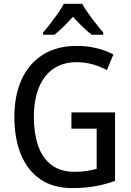

<svg xmlns="http://www.w3.org/2000/svg" viewBox="-20 -961 678 991"><path d="M348.6 -380.9H573.7V-27.3Q522.9 -8.8 469 0.5Q415 9.8 353.5 9.8Q254.4 9.8 188 -35.9Q121.6 -81.5 87.9 -164.1Q54.2 -246.6 54.2 -357.9Q54.2 -467.8 91.3 -550Q128.4 -632.3 200.7 -678.2Q272.9 -724.1 377 -724.1Q429.2 -724.1 477.1 -712.6Q524.9 -701.2 565.4 -680.2L531.7 -599.1Q496.6 -618.2 457.3 -629.2Q418 -640.1 376 -640.1Q305.7 -640.1 256.1 -606.2Q206.5 -572.3 180.7 -508.8Q154.8 -445.3 154.8 -356.4Q154.8 -273.4 176.5 -209.7Q198.2 -146 244.9 -110.1Q291.5 -74.2 365.2 -74.2Q400.4 -74.2 428 -78.6Q455.6 -83 479 -89.8V-296.9H348.6ZM404.3 -941.4Q416 -919.4 435.1 -892.6Q454.1 -865.7 474.9 -839.4Q495.6 -813 512.7 -793V-781.7H453.6Q430.2 -799.3 405.5 -823.5Q380.9 -847.7 356.9 -874.5Q332.5 -848.1 307.6 -823.5Q282.7 -798.8 261.2 -781.7H202.1V-793Q220.2 -813.5 240.7 -840.1Q261.2 -866.7 279.8 -893.3Q298.3 -919.9 309.6 -941.4Z"/></svg>

Font: Open Sans SemiCondensed Medium
Style: Regular
Weight: 500
Width: 4
Designer: Monotype Design Team
Foundry: Monotype Imaging Inc.
Version: Version 3.000